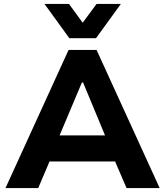

<svg xmlns="http://www.w3.org/2000/svg" viewBox="-20 -960 844 980"><path d="M8 0 330 -705H473L795 0H626L542 -195L609 -136H192L258 -195L175 0ZM398 -539 269 -233 244 -269H557L531 -233L404 -539ZM334 -765 207 -940H332L402 -844L473 -940H597L470 -765Z"/></svg>

Font: Nunito Sans 7pt ExtraBold
Style: Regular
Weight: 800
Designer: Vernon Adams
Foundry: Vernon Adams
Version: Version 3.101;gftools[0.9.27]